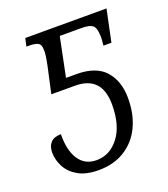

<svg xmlns="http://www.w3.org/2000/svg" viewBox="-107 -614 616 702"><g transform="rotate(-20 201.0 -263.0)"><path d="M159 10Q110 10 79.5 -7.5Q49 -25 34.5 -52.5Q20 -80 20 -109Q20 -133 33 -147Q46 -161 73 -161Q72 -98 95.5 -62.5Q119 -27 164 -27Q216 -27 251 -72.5Q286 -118 286 -199Q286 -310 182 -310H90L112 -410Q117 -434 119 -449Q121 -464 120 -474Q120 -493 109 -499Q98 -505 72 -505H64L71 -536H387L361 -412H330Q331 -424 332 -434.5Q333 -445 332 -452Q331 -482 319 -491Q307 -500 277 -500H192L161 -348H202Q278 -348 313.5 -307.5Q349 -267 349 -201Q349 -139 326.5 -91.5Q304 -44 261 -17Q218 10 159 10Z"/></g></svg>

Font: Noto Serif Condensed Light
Style: Italic
Weight: 300
Width: 3
Italic angle: -12°
Designer: Monotype Design Team
Foundry: Monotype Imaging Inc.
Version: Version 2.014; ttfautohint (v1.8.4.7-5d5b)